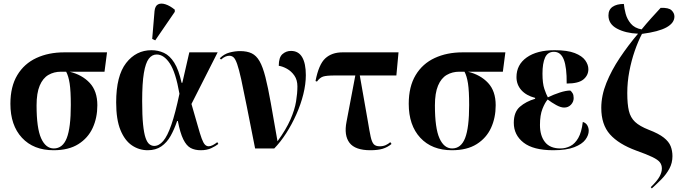

<svg xmlns="http://www.w3.org/2000/svg" viewBox="-20 -828 3782 1071"><path d="M279 10Q167 10 102.5 -59.5Q38 -129 38 -249Q38 -345 76.5 -409Q115 -473 183 -504.5Q251 -536 338 -536H577L563 -428H368Q438 -411 480.5 -365.5Q523 -320 523 -241Q523 -171 497 -114.5Q471 -58 417 -24Q363 10 279 10ZM280 0Q330 0 352.5 -58Q375 -116 375 -242Q375 -321 368.5 -362.5Q362 -404 349 -428H320Q281 -428 250 -410Q219 -392 201.5 -350.5Q184 -309 184 -240Q184 -113 209.5 -56.5Q235 0 280 0Z M804 10Q756 10 716 -17Q676 -44 652 -102.5Q628 -161 628 -257Q628 -405 683.5 -476.5Q739 -548 825 -548Q862 -548 894.5 -533Q927 -518 952 -478.5Q977 -439 993 -366H997L1036 -536H1194L1048 -248Q1070 -173 1083 -126.5Q1096 -80 1105 -55.5Q1114 -31 1123 -21.5Q1132 -12 1144 -12Q1155 -12 1168 -19Q1181 -26 1192 -35L1198 -25Q1183 -13 1158.5 -1.5Q1134 10 1100 10Q1067 10 1043.5 -2.5Q1020 -15 1002.5 -50.5Q985 -86 972 -153H968Q952 -106 931.5 -69.5Q911 -33 880 -11.5Q849 10 804 10ZM840 -14Q867 -14 890.5 -41.5Q914 -69 936 -132.5Q958 -196 981 -305Q960 -425 927 -474.5Q894 -524 854 -524Q828 -524 810 -500.5Q792 -477 782.5 -420.5Q773 -364 773 -264Q773 -184 778 -134.5Q783 -85 792 -59Q801 -33 813.5 -23.5Q826 -14 840 -14ZM846 -603 829 -611 842 -766Q845 -795 861.5 -803.5Q878 -812 903 -804Q928 -796 955 -774V-762Z M1403 0Q1375 -141 1356.5 -235Q1338 -329 1325.5 -385.5Q1313 -442 1303 -470.5Q1293 -499 1283 -508Q1273 -517 1259 -517Q1249 -517 1238 -512.5Q1227 -508 1213 -496L1206 -503Q1230 -527 1260.5 -535Q1291 -543 1319 -543Q1358 -543 1384 -530.5Q1410 -518 1428 -486.5Q1446 -455 1460.5 -398Q1475 -341 1490.5 -253.5Q1506 -166 1528 -40Q1576 -106 1600 -161Q1624 -216 1631.5 -262Q1639 -308 1639 -346Q1639 -382 1622 -406.5Q1605 -431 1580.5 -444.5Q1556 -458 1535 -461Q1535 -508 1555.5 -526Q1576 -544 1603 -544Q1645 -544 1665.5 -509Q1686 -474 1686 -409Q1686 -359 1672 -302.5Q1658 -246 1633 -190Q1608 -134 1576.5 -85Q1545 -36 1510 0Z M2046 10Q1961 10 1929.5 -31.5Q1898 -73 1913 -149L1962 -407H1848Q1801 -407 1782.5 -401Q1764 -395 1748 -373L1740 -376Q1758 -469 1794.5 -502.5Q1831 -536 1890 -536H2203L2191 -407H1987L2032 -151Q2041 -96 2047.5 -66Q2054 -36 2064.5 -24Q2075 -12 2098 -12Q2117 -12 2131.5 -18.5Q2146 -25 2157 -35L2164 -25Q2141 -6 2114 2Q2087 10 2046 10Z M2501 10Q2389 10 2324.5 -59.5Q2260 -129 2260 -249Q2260 -345 2298.5 -409Q2337 -473 2405 -504.5Q2473 -536 2560 -536H2799L2785 -428H2590Q2660 -411 2702.5 -365.5Q2745 -320 2745 -241Q2745 -171 2719 -114.5Q2693 -58 2639 -24Q2585 10 2501 10ZM2502 0Q2552 0 2574.5 -58Q2597 -116 2597 -242Q2597 -321 2590.5 -362.5Q2584 -404 2571 -428H2542Q2503 -428 2472 -410Q2441 -392 2423.5 -350.5Q2406 -309 2406 -240Q2406 -113 2431.5 -56.5Q2457 0 2502 0Z M3066 10Q2955 10 2900.5 -32.5Q2846 -75 2846 -143Q2846 -203 2880 -232.5Q2914 -262 2965 -277V-282Q2915 -295 2888 -325.5Q2861 -356 2861 -398Q2861 -467 2918 -507.5Q2975 -548 3074 -548Q3145 -548 3186 -532Q3227 -516 3244.5 -491.5Q3262 -467 3262 -442Q3262 -408 3234.5 -385Q3207 -362 3141 -362Q3142 -452 3125 -495.5Q3108 -539 3070 -539Q3035 -539 3020.5 -507Q3006 -475 3006 -417Q3006 -363 3016.5 -332Q3027 -301 3036 -285Q3069 -301 3103 -312Q3137 -323 3161 -323Q3168 -318 3174 -308Q3180 -298 3180 -281Q3180 -260 3165 -244Q3150 -228 3127 -228Q3108 -228 3082.5 -242Q3057 -256 3035 -273Q3020 -256 3006 -221Q2992 -186 2992 -131Q2992 -71 3020 -35.5Q3048 0 3106 0Q3135 0 3161 -13Q3187 -26 3205.5 -58Q3224 -90 3231 -148Q3249 -142 3256.5 -128Q3264 -114 3264 -99Q3264 -74 3245.5 -49Q3227 -24 3183.5 -7Q3140 10 3066 10Z M3616 223 3610 216Q3646 181 3659 157Q3672 133 3672 112Q3672 92 3661 77.5Q3650 63 3619 48Q3588 33 3529 12Q3431 -24 3382.5 -78.5Q3334 -133 3334 -226Q3334 -295 3362.5 -365.5Q3391 -436 3437.5 -505.5Q3484 -575 3539 -640Q3469 -643 3421.5 -668.5Q3374 -694 3374 -742Q3374 -774 3397 -790Q3420 -806 3460 -806Q3462 -782 3470 -751.5Q3478 -721 3499 -696Q3520 -671 3559 -664Q3585 -696 3612 -726Q3639 -756 3665 -784Q3710 -786 3726 -770.5Q3742 -755 3742 -736Q3742 -700 3698 -675.5Q3654 -651 3561 -639Q3539 -597 3520.5 -543.5Q3502 -490 3490.5 -430Q3479 -370 3479 -309Q3479 -247 3488 -209.5Q3497 -172 3522.5 -148Q3548 -124 3599 -104Q3654 -83 3682.5 -60.5Q3711 -38 3721 -12.5Q3731 13 3731 43Q3731 81 3714 112.5Q3697 144 3670.5 171Q3644 198 3616 223Z"/></svg>

Font: Noto Serif Display SemiCondensed
Style: Bold
Weight: 700
Width: 4
Designer: Monotype Design Team
Foundry: Monotype Imaging Inc.
Version: Version 2.009